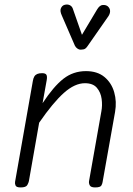

<svg xmlns="http://www.w3.org/2000/svg" viewBox="-20 -821 584 841"><path d="M70.5 0Q51.5 0 48 -8.8Q44.5 -17.5 46 -24.5L124 -467Q126 -479 130.5 -486.2Q135 -493.5 143.2 -497Q151.5 -500.5 164.5 -500.5Q179 -500.5 183.2 -493.5Q187.5 -486.5 184.5 -469.5L166.5 -369Q214.5 -442 257.5 -475.8Q300.5 -509.5 356.5 -509.5Q406.5 -509.5 437.5 -483.8Q468.5 -458 480.2 -417Q492 -376 484 -330.5L429.5 -24.5Q429 -18.5 424.5 -9.2Q420 0 396.5 0Q378 0 373.2 -9.2Q368.5 -18.5 370 -27.5L424 -333Q429 -359 425.2 -387.5Q421.5 -416 404.5 -436.2Q387.5 -456.5 352 -456.5Q307.5 -456.5 260 -414.2Q212.5 -372 151.5 -283.5L106.5 -27.5Q105.5 -21.5 99.8 -10.8Q94 0 70.5 0ZM331 -603.5Q326.5 -603.5 319.2 -608.2Q312 -613 308 -621L251 -752.5Q241.5 -773 246.8 -784.8Q252 -796.5 262 -799.5Q275.5 -803.5 286 -798.2Q296.5 -793 300 -780L339 -668.5L405 -779Q416.5 -798.5 430.2 -799.2Q444 -800 452.5 -793Q462.5 -783.5 462.2 -772Q462 -760.5 454.5 -749.5L363.5 -619Q355 -606.5 346.8 -605Q338.5 -603.5 331 -603.5Z"/></svg>

Font: Edu AU VIC WA NT Pre
Style: Regular
Weight: 400
Designer: Tina and Corey Anderson, Eben Sorkin, Mirko Velimirovic
Foundry: Google for Education
Version: Version 1.001